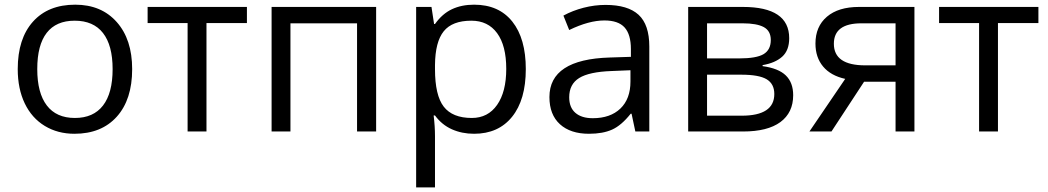

<svg xmlns="http://www.w3.org/2000/svg" viewBox="-20 -565 4502 825"><path d="M547.9 -268.1Q547.9 -137.2 481.9 -63.7Q416 9.8 299.8 9.8Q228 9.8 172.4 -23.9Q116.7 -57.6 86.4 -120.6Q56.2 -183.6 56.2 -268.1Q56.2 -398.9 121.6 -471.9Q187 -544.9 303.2 -544.9Q415.5 -544.9 481.7 -470.2Q547.9 -395.5 547.9 -268.1ZM140.1 -268.1Q140.1 -165.5 181.2 -111.8Q222.2 -58.1 301.8 -58.1Q381.3 -58.1 422.6 -111.6Q463.9 -165 463.9 -268.1Q463.9 -370.1 422.6 -423.1Q381.3 -476.1 300.8 -476.1Q221.2 -476.1 180.7 -423.8Q140.1 -371.6 140.1 -268.1Z M1041 -465.8H867.2V0H786.1V-465.8H614.3V-535.2H1041Z M1228 0H1147V-535.2H1596.2V0H1514.2V-464.8H1228Z M2017.1 9.8Q1964.8 9.8 1921.6 -9.5Q1878.4 -28.8 1849.1 -68.8H1843.3Q1849.1 -22 1849.1 20V240.2H1768.1V-535.2H1834L1845.2 -461.9H1849.1Q1880.4 -505.9 1921.9 -525.4Q1963.4 -544.9 2017.1 -544.9Q2123.5 -544.9 2181.4 -472.2Q2239.3 -399.4 2239.3 -268.1Q2239.3 -136.2 2180.4 -63.2Q2121.6 9.8 2017.1 9.8ZM2005.4 -476.1Q1923.3 -476.1 1886.7 -430.7Q1850.1 -385.3 1849.1 -286.1V-268.1Q1849.1 -155.3 1886.7 -106.7Q1924.3 -58.1 2007.3 -58.1Q2076.7 -58.1 2116 -114.3Q2155.3 -170.4 2155.3 -269Q2155.3 -369.1 2116 -422.6Q2076.7 -476.1 2005.4 -476.1Z M2710 0 2693.8 -76.2H2689.9Q2649.9 -25.9 2610.1 -8.1Q2570.3 9.8 2510.7 9.8Q2431.2 9.8 2386 -31.2Q2340.8 -72.3 2340.8 -147.9Q2340.8 -310.1 2600.1 -317.9L2690.9 -320.8V-354Q2690.9 -417 2663.8 -447Q2636.7 -477.1 2577.1 -477.1Q2510.3 -477.1 2425.8 -436L2400.9 -498Q2440.4 -519.5 2487.5 -531.7Q2534.7 -543.9 2582 -543.9Q2677.7 -543.9 2723.9 -501.5Q2770 -459 2770 -365.2V0ZM2526.9 -57.1Q2602.5 -57.1 2645.8 -98.6Q2689 -140.1 2689 -214.8V-263.2L2607.9 -259.8Q2511.2 -256.3 2468.5 -229.7Q2425.8 -203.1 2425.8 -147Q2425.8 -103 2452.4 -80.1Q2479 -57.1 2526.9 -57.1Z M3371.1 -400.9Q3371.1 -348.6 3341.1 -321.5Q3311 -294.4 3256.8 -285.2V-280.8Q3325.2 -271.5 3356.7 -240.7Q3388.2 -210 3388.2 -155.8Q3388.2 -81.1 3333.3 -40.5Q3278.3 0 3172.9 0H2937V-535.2H3171.9Q3371.1 -535.2 3371.1 -400.9ZM3307.1 -161.1Q3307.1 -204.6 3274.2 -224.4Q3241.2 -244.1 3165 -244.1H3018.1V-67.9H3167Q3307.1 -67.9 3307.1 -161.1ZM3292 -393.1Q3292 -432.1 3262 -448.5Q3231.9 -464.8 3170.9 -464.8H3018.1V-314H3155.3Q3230.5 -314 3261.2 -332.5Q3292 -351.1 3292 -393.1Z M3552.7 0H3458L3611.8 -226.1Q3549.8 -239.7 3516.8 -279.1Q3483.9 -318.4 3483.9 -377.9Q3483.9 -451.2 3533.2 -493.2Q3582.5 -535.2 3670.9 -535.2H3909.2V0H3828.1V-213.9H3692.9ZM3563 -377Q3563 -284.2 3697.8 -284.2H3828.1V-464.8H3681.2Q3563 -464.8 3563 -377Z M4441.9 -465.8H4268.1V0H4187V-465.8H4015.1V-535.2H4441.9Z"/></svg>

Font: f06252833
Style: Regular
Weight: 400
Foundry: Ascender Corporation
Version: Version 1.10